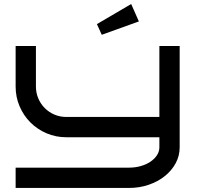

<svg xmlns="http://www.w3.org/2000/svg" viewBox="-20 -927 984 947"><path d="M866.2 -200.2Q866.2 -158.2 846.4 -121.8Q826.7 -85.4 792.7 -58.3Q758.8 -31.2 713.4 -15.6Q668 0 616.2 0H57.1V-100.1H616.2Q647 -100.1 674.3 -107.9Q701.7 -115.7 721.9 -129.4Q742.2 -143.1 754.2 -161.4Q766.1 -179.7 766.1 -200.2V-250H307.1Q255.4 -250 209.7 -269.5Q164.1 -289.1 130.1 -323Q96.2 -356.9 76.7 -402.6Q57.1 -448.2 57.1 -500V-700.2H157.2V-500Q157.2 -468.8 168.9 -441.4Q180.7 -414.1 200.9 -393.8Q221.2 -373.5 248.5 -361.8Q275.9 -350.1 307.1 -350.1H766.1V-700.2H866.2ZM665 -821.3 481.9 -755.4 458 -808.1 627 -907.2Z"/></svg>

Font: Bruno Ace SC
Style: Regular
Weight: 400
Designer: Astigmatic (AOETI)
Foundry: Astigmatic (AOETI)
Version: Version 1.000